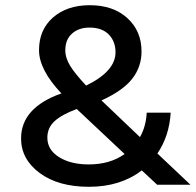

<svg xmlns="http://www.w3.org/2000/svg" viewBox="-20 -710 755 738"><path d="M231 -517Q231 -487 250 -456.5Q269 -426 311 -381Q424 -436 424 -509Q424 -551 398 -577.5Q372 -604 324 -604Q283 -604 257 -581Q231 -558 231 -517ZM712 0H584L525 -55Q443 8 322 8Q204 8 132.5 -45Q61 -98 61 -178Q61 -296 216 -351Q130 -442 130 -517Q130 -596 184 -643Q238 -690 325 -690Q415 -690 469.5 -640.5Q524 -591 524 -512Q524 -453 488 -407Q452 -361 370 -324L518 -183Q541 -223 544 -277H636Q631 -188 585 -120ZM321 -78Q403 -78 459 -118L276 -290L275 -291Q216 -269 189 -243.5Q162 -218 162 -181Q162 -134 207 -106Q252 -78 321 -78Z"/></svg>

Font: Hind Siliguri Medium
Style: Regular
Weight: 500
Designer: Jyotish Sonowal
Foundry: Indian Type Foundry
Version: Version 1.001;PS 1.0;hotconv 1.0.86;makeotf.lib2.5.63406; tt